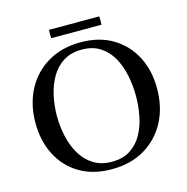

<svg xmlns="http://www.w3.org/2000/svg" viewBox="-119 -937 1041 1066"><g transform="rotate(-15 401.0 -404.0)"><path d="M752 -354Q752 -246 708 -163Q664 -80 584 -32.5Q504 15 395 15Q287 15 210 -31Q133 -77 91.5 -158Q50 -239 50 -342Q50 -449 94 -532.5Q138 -616 218.5 -663.5Q299 -711 407 -711Q514 -711 591 -665Q668 -619 710 -538.5Q752 -458 752 -354ZM628 -344Q628 -405 616 -463Q604 -521 577.5 -568Q551 -615 508 -642.5Q465 -670 403 -670Q340 -670 296.5 -642Q253 -614 226.5 -568Q200 -522 187.5 -465Q175 -408 175 -349Q175 -291 187.5 -233.5Q200 -176 227 -129Q254 -82 298.5 -53.5Q343 -25 406 -25Q468 -25 510.5 -52Q553 -79 579 -124.5Q605 -170 616.5 -227Q628 -284 628 -344ZM257 -823H545Q548 -799 545 -775H257Q254 -799 257 -823Z"/></g></svg>

Font: Castoro
Style: Regular
Weight: 400
Designer: John Hudson
Foundry: Tiro Typeworks Ltd.
Version: Version 2.04